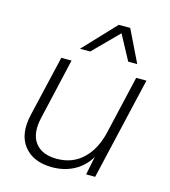

<svg xmlns="http://www.w3.org/2000/svg" viewBox="-109 -807 799 904"><g transform="rotate(15 290.5 -355.5)"><path d="M381 -685 261 -564H211L358 -720H414L490 -564H446ZM502 -500H552L436 0H392L410 -90Q383 -43 335.5 -17Q288 9 228 9Q136 9 90.5 -48Q45 -105 68 -204L137 -500H187L119 -204Q100 -123 133 -79Q166 -35 239 -35Q316 -35 367 -84.5Q418 -134 437 -219Z"/></g></svg>

Font: Elaine Sans Light
Style: Italic
Weight: 300
Italic angle: -13°
Designer: Wei Huang
Foundry: Wei Huang
Version: Version 2.001;December 24, 2019;FontCreator 12.0.0.2547 64-b